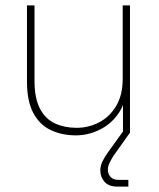

<svg xmlns="http://www.w3.org/2000/svg" viewBox="-20 -492 590 712"><path d="M262 10Q210 10 168.5 -9.5Q127 -29 103.5 -73Q80 -117 80 -190V-472H108V-192Q108 -127 128.5 -88.5Q149 -50 184.5 -34Q220 -18 264 -18Q309 -18 348 -38.5Q387 -59 411 -99.5Q435 -140 435 -200V-472H462V0H436V-124H444Q433 -88 413 -62.5Q393 -37 367.5 -21Q342 -5 315 2.5Q288 10 262 10ZM415 200Q383 200 367.5 182Q352 164 352 140Q352 123 360 106.5Q368 90 381 72L443 -14L462 0L400 87Q392 100 386 112.5Q380 125 380 138Q380 152 389.5 163.5Q399 175 418 175H456V200Z"/></svg>

Font: SUSE Thin
Style: Regular
Weight: 250
Designer: Rene Bieder
Foundry: SUSE
Version: Version 1.000